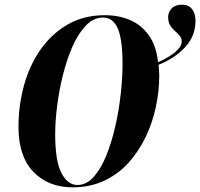

<svg xmlns="http://www.w3.org/2000/svg" viewBox="-20 -790 856 821"><path d="M290 11Q187 11 123 -55Q59 -121 59 -248Q59 -339 82.5 -424.5Q106 -510 153 -577.5Q200 -645 269 -685Q338 -725 429 -725Q487 -725 535.5 -704.5Q584 -684 616 -639.5Q648 -595 656 -524Q703 -545 730 -568Q757 -591 757 -612Q757 -627 748 -637.5Q739 -648 727.5 -658Q716 -668 707.5 -681.5Q699 -695 699 -717Q699 -739 714.5 -754.5Q730 -770 759 -770Q787 -770 801.5 -750.5Q816 -731 816 -702Q816 -635 770.5 -587Q725 -539 658 -513Q659 -502 660 -491Q661 -480 661 -468Q661 -401 646.5 -333Q632 -265 602.5 -203.5Q573 -142 529 -93.5Q485 -45 425 -17Q365 11 290 11ZM311 1Q350 1 381 -34Q412 -69 435 -126Q458 -183 473.5 -252Q489 -321 496.5 -390Q504 -459 504 -516Q504 -622 483.5 -668.5Q463 -715 421 -715Q380 -715 347 -680.5Q314 -646 289.5 -590Q265 -534 248.5 -467Q232 -400 224 -334.5Q216 -269 216 -217Q216 -100 243 -49.5Q270 1 311 1Z"/></svg>

Font: Noto Serif Display ExtraCondensed ExtraBold
Style: Italic
Weight: 800
Width: 2
Italic angle: -12°
Designer: Monotype Design Team
Foundry: Monotype Imaging Inc.
Version: Version 2.009